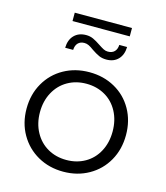

<svg xmlns="http://www.w3.org/2000/svg" viewBox="-119 -901 865 998"><g transform="rotate(15 313.5 -402.0)"><path d="M314 5Q238 5 177 -29.5Q116 -64 81 -125Q46 -186 46 -263Q46 -340 81 -401Q116 -462 177 -496Q238 -530 314 -530Q390 -530 451 -496Q512 -462 546.5 -401Q581 -340 581 -263Q581 -186 546.5 -125Q512 -64 451 -29.5Q390 5 314 5ZM314 -58Q370 -58 414.5 -83.5Q459 -109 484 -156Q509 -203 509 -263Q509 -323 484 -370Q459 -417 414.5 -442.5Q370 -468 314 -468Q258 -468 213.5 -442.5Q169 -417 143.5 -370Q118 -323 118 -263Q118 -203 143.5 -156Q169 -109 213.5 -83.5Q258 -58 314 -58ZM300 -647Q284 -659 272.5 -664.5Q261 -670 249 -670Q227 -670 214.5 -657Q202 -644 201 -620H158Q159 -663 183 -687.5Q207 -712 247 -712Q268 -712 285.5 -704Q303 -696 325 -681Q343 -669 354 -663.5Q365 -658 377 -658Q400 -658 412.5 -671Q425 -684 426 -707H468Q467 -665 443.5 -640.5Q420 -616 380 -616Q357 -616 339.5 -624Q322 -632 300 -647ZM159 -809H467V-764H159Z"/></g></svg>

Font: APTA Sans Regular
Style: Regular
Weight: 400
Version: Version 7.200